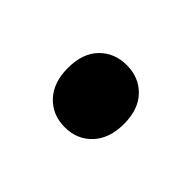

<svg xmlns="http://www.w3.org/2000/svg" viewBox="-40 -430 286 286"><g transform="rotate(-45 103.0 -287.0)"><path d="M150.9 -244.6Q133.8 -228 103 -228Q72.3 -228 54.7 -244.6Q37.1 -261.2 37.1 -287.1Q37.1 -313 54.7 -329.6Q72.3 -346.2 103 -346.2Q133.8 -346.2 150.9 -329.6Q168 -313 168 -287.1Q168 -261.2 150.9 -244.6Z"/></g></svg>

Font: Creato Display Medium
Style: Regular
Weight: 500
Version: Version 1.000